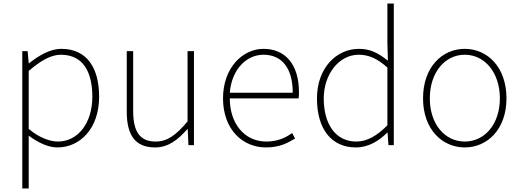

<svg xmlns="http://www.w3.org/2000/svg" viewBox="-20 -814 2920 1077"><path d="M105 -527V243H141V-53C197 -12 252 13 302 13C428 13 536 -92 536 -271C536 -434 467 -540 324 -540C258 -540 195 -500 143 -459H141L135 -527ZM321 -507C450 -507 498 -405 498 -271C498 -124 417 -20 305 -20C263 -20 203 -39 141 -91V-416C208 -474 267 -507 321 -507Z M691 -527V-188C691 -51 742 13 850 13C923 13 978 -29 1031 -90H1033L1037 0H1068V-527H1032V-133C967 -55 918 -20 853 -20C764 -20 727 -76 727 -192V-527Z M1472 13C1550 13 1595 -13 1635 -37L1619 -68C1579 -39 1534 -20 1474 -20C1350 -20 1269 -122 1269 -262H1655C1657 -274 1657 -286 1657 -297C1657 -453 1580 -540 1458 -540C1341 -540 1231 -434 1231 -262C1231 -90 1339 13 1472 13ZM1269 -294C1280 -427 1364 -507 1458 -507C1557 -507 1622 -437 1622 -294Z M1758 -262C1758 -84 1844 13 1976 13C2049 13 2108 -26 2152 -70H2154L2159 0H2189V-794H2153V-573L2156 -474C2155 -475 2154 -476 2153 -476C2100 -517 2057 -540 1994 -540C1866 -540 1758 -432 1758 -262ZM1796 -262C1796 -397 1881 -507 1992 -507C2047 -507 2095 -487 2153 -435V-111C2095 -53 2040 -20 1979 -20C1862 -20 1796 -118 1796 -262Z M2587 13C2713 13 2821 -88 2821 -262C2821 -439 2713 -540 2587 -540C2461 -540 2353 -439 2353 -262C2353 -88 2461 13 2587 13ZM2587 -20C2475 -20 2391 -118 2391 -262C2391 -407 2475 -507 2587 -507C2699 -507 2784 -407 2784 -262C2784 -118 2699 -20 2587 -20Z"/></svg>

Font: Kinto Sans Thin
Style: Regular
Weight: 100
Designer: Authors: Ryoko NISHIZUKA  (kana & ideographs); Paul D. Hunt (Latin, Greek & Cyrillic); Wenlong ZHANG  (bopomofo); Sandol
Foundry: Adobe Systems Incorporated, ookami Inc.
Version: Version 0.001